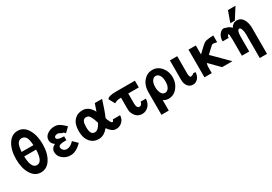

<svg xmlns="http://www.w3.org/2000/svg" viewBox="32 -1690 4025 2843"><g transform="rotate(-30 2044.0 -268.0)"><path d="M40 -343Q40 -499 102 -598.5Q164 -698 267 -698Q371 -698 432 -597Q493 -496 493 -344Q493 -186 430.5 -88Q368 10 266 10Q162 10 101 -90Q40 -190 40 -343ZM165 -320V-311Q172 -114 266 -114Q363 -114 368 -320ZM165 -397H367Q365 -425 362.5 -445Q360 -465 353.5 -491.5Q347 -518 336.5 -534.5Q326 -551 308 -562.5Q290 -574 266 -574Q237 -574 216.5 -558.5Q196 -543 186 -514.5Q176 -486 171.5 -459.5Q167 -433 165 -397Z M652 -253Q596 -290 596 -346Q596 -407 649 -444.5Q702 -482 769 -482Q818 -482 854 -461Q890 -440 930 -401L949 -382L873 -308Q870 -311 865 -317Q860 -323 857 -326Q844 -339 821 -339Q771 -373 741 -363Q724 -361 712.5 -351.5Q701 -342 701 -329Q701 -283 826 -283V-216H794Q698 -216 690 -179Q687 -163 694 -146Q701 -128 718.5 -114.5Q736 -101 759 -98Q770 -96 796 -102Q807 -104 818 -109Q829 -114 836.5 -118.5Q844 -123 853.5 -130.5Q863 -138 867.5 -142.5Q872 -147 880 -154.5Q888 -162 890 -164L965 -90Q868 10 771 10Q695 10 638 -36.5Q581 -83 581 -152Q581 -221 652 -253Z M1051 -238Q1051 -357 1105.5 -419.5Q1160 -482 1252 -482Q1358 -482 1423 -359Q1457 -456 1465 -482H1590Q1532 -298 1497 -222Q1493 -212 1493 -209Q1493 -191 1512 -156Q1532 -107 1552 -107Q1567 -107 1575 -139H1699Q1697 -70 1652.5 -30Q1608 10 1552 10Q1537 10 1523 7Q1509 4 1496.5 -3.5Q1484 -11 1475 -17Q1466 -23 1455.5 -34.5Q1445 -46 1440.5 -50.5Q1436 -55 1427 -68L1417 -81Q1344 10 1252 10Q1163 10 1107 -56Q1051 -122 1051 -238ZM1176 -239Q1176 -168 1194 -137Q1212 -106 1252 -106Q1286 -106 1313 -135.5Q1340 -165 1356 -196Q1357 -199 1358.5 -203.5Q1360 -208 1360 -209Q1356 -227 1339 -269Q1321 -315 1304.5 -338Q1288 -361 1263 -364Q1257 -366 1243 -366Q1206 -363 1191 -331.5Q1176 -300 1176 -239Z M1668 -430Q1691 -472 1824 -472H2145V-357H1965V-190Q1965 -103 2014 -103Q2030 -103 2045 -118Q2060 -133 2063 -161H2153Q2150 -82 2103.5 -36Q2057 10 1997 10Q1931 10 1890 -35Q1849 -80 1842 -141Q1841 -158 1841 -195V-357Q1820 -357 1803 -355.5Q1786 -354 1773.5 -350Q1761 -346 1754.5 -343.5Q1748 -341 1737.5 -335Q1727 -329 1725 -328Z M2233 162V-222Q2233 -304 2263 -363Q2288 -412 2334 -447Q2380 -482 2445 -482Q2534 -482 2595 -410Q2656 -338 2656 -236Q2656 -137 2596 -63.5Q2536 10 2445 10Q2400 10 2358 -17V162ZM2358 -236Q2358 -180 2379.5 -136Q2401 -92 2445 -92Q2481 -92 2506.5 -128.5Q2532 -165 2532 -236Q2532 -306 2507 -343Q2482 -380 2445 -380Q2409 -380 2383.5 -343.5Q2358 -307 2358 -236Z M2744 -137V-473H2869V-170V-164Q2869 -140 2884 -110Q2926 -110 2948 -135H2986Q2984 -67 2948 -28.5Q2912 10 2865 10Q2808 10 2776 -32.5Q2744 -75 2744 -137Z M3062 0V-473H3187V-319Q3205 -336 3228.5 -358Q3252 -380 3263 -390.5Q3274 -401 3289 -414.5Q3304 -428 3311.5 -433.5Q3319 -439 3329.5 -446Q3340 -453 3347.5 -455.5Q3355 -458 3363.5 -460Q3372 -462 3382 -463Q3414 -470 3485 -472V-357Q3464 -360 3446 -364Q3428 -368 3427 -367.5Q3426 -367 3411 -367Q3401 -364 3390 -353Q3375 -341 3339.5 -307Q3304 -273 3285 -255L3540 0H3364L3198 -167L3187 -121V0Z M3794 -502 3861 -689H3990L3871 -502ZM3563 -326Q3561 -342 3561 -348Q3565 -396 3589.5 -434Q3614 -472 3652 -485Q3681 -490 3708 -474Q3724 -471 3732.5 -468.5Q3741 -466 3759 -454.5Q3777 -443 3791 -425Q3825 -484 3877 -490Q3896 -493 3914 -490Q3969 -484 4001 -431.5Q4033 -379 4038 -298V162H3914V-247Q3914 -294 3901 -330.5Q3888 -367 3869 -367Q3827 -367 3827 -249V0H3702V-268Q3701 -336 3698 -354.5Q3695 -373 3685 -376Q3679 -376 3678 -367Q3667 -360 3663 -326Z"/></g></svg>

Font: Coval
Style: Bold
Weight: 700
Foundry: Context Ltd
Version: Version 001.000